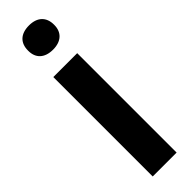

<svg xmlns="http://www.w3.org/2000/svg" viewBox="-313 -920 915 915"><g transform="rotate(-45 144.0 -463.0)"><path d="M64 -670V0H225V-670ZM68 -842C68 -794 98 -763 156 -763C212 -763 243 -794 243 -842V-845C243 -895 212 -926 156 -926C98 -926 68 -895 68 -845Z"/></g></svg>

Font: LT Wave Text Black
Style: Regular
Weight: 900
Designer: Daniel Lyons
Version: Version 2.5 (Glyphs App)